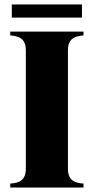

<svg xmlns="http://www.w3.org/2000/svg" viewBox="-20 -842 421 862"><path d="M26 -18V0H355V-18C320 -20 285 -29 285 -84V-616C285 -672 320 -680 355 -683V-700H26V-683C61 -680 96 -672 96 -616V-84C96 -29 61 -20 26 -18ZM33 -822V-763H348V-822Z"/></svg>

Font: Sprat Condesed
Style: Bold
Weight: 700
Width: 3
Designer: Ethan Nakache
Foundry: Collletttivo
Version: Version 2.000;Glyphs 3.2 (3217)